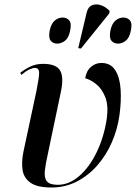

<svg xmlns="http://www.w3.org/2000/svg" viewBox="-20 -824 605 854"><path d="M209 10Q146 10 116 -11Q86 -32 80.5 -67.5Q75 -103 84 -148L142 -419Q154 -478 154 -500Q154 -522 135 -522Q126 -522 110.5 -515Q95 -508 75 -491L70 -500Q90 -516 115 -528Q140 -540 172 -540Q230 -540 247.5 -510Q265 -480 250 -412L194 -145Q183 -97 179.5 -65Q176 -33 188.5 -17.5Q201 -2 237 -2Q288 -2 333.5 -42Q379 -82 411 -149Q443 -216 455 -297Q463 -355 448 -392.5Q433 -430 407.5 -450Q382 -470 359 -476Q364 -509 384.5 -526.5Q405 -544 431 -544Q472 -544 492.5 -512Q513 -480 516.5 -426.5Q520 -373 511 -309Q502 -247 477 -190Q452 -133 412.5 -88Q373 -43 321.5 -16.5Q270 10 209 10ZM340 -608 328 -610 365 -766Q371 -793 389 -800.5Q407 -808 428.5 -801Q450 -794 468 -775L465 -763ZM234 -630Q216 -630 205.5 -643Q195 -656 201 -688Q208 -720 224 -733Q240 -746 259 -746Q277 -746 288 -733Q299 -720 292 -688Q286 -656 269.5 -643Q253 -630 234 -630ZM505 -630Q486 -630 475.5 -643Q465 -656 471 -688Q478 -720 494 -733Q510 -746 529 -746Q547 -746 558 -733Q569 -720 562 -688Q556 -656 539.5 -643Q523 -630 505 -630Z"/></svg>

Font: Noto Serif Display Medium
Style: Italic
Weight: 500
Italic angle: -12°
Designer: Monotype Design Team
Foundry: Monotype Imaging Inc.
Version: Version 2.009